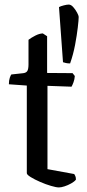

<svg xmlns="http://www.w3.org/2000/svg" viewBox="-20 -820 381 840"><path d="M237.7 0Q226 0 203 -6.8Q180 -13.5 155.8 -24.1Q131.5 -34.6 114.4 -45.2Q97.3 -55.7 97.3 -62.5V-445.7L18.9 -451.3Q18.9 -468.6 22.8 -479.6Q26.6 -490.7 29.6 -494.2L81.4 -499.8Q95.5 -501.5 100.1 -510.4Q104.7 -519.3 104.7 -538.4V-645.9Q116.6 -655 134.4 -664.2Q152.2 -673.3 167.3 -673.8L186.1 -661.5V-500.8L297.5 -500L307.3 -487.5Q306.3 -472.4 301.5 -459.8Q296.8 -447.3 293 -440.7L187.7 -444.5V-80L304.7 -58.6Q306.7 -55.8 309.5 -49.9Q312.2 -44 312.2 -34Q305.5 -25.4 291.3 -17.5Q277.1 -9.5 262.5 -4.8Q247.8 0 237.7 0ZM286.7 -542.5Q275.8 -542.5 268.4 -544.3Q261 -546 255.6 -547.8L238.1 -789Q245.1 -793 259.1 -796.5Q273 -800 280.6 -800Q290.9 -800 300.6 -788.8Q310.3 -777.7 317.2 -764.9Q324.2 -752.1 324.2 -745.1Q324.2 -733.1 320.3 -699.6Q316.4 -666.1 308.5 -623.9Q300.5 -581.6 286.7 -542.5Z"/></svg>

Font: Texturina Medium
Style: Regular
Weight: 500
Designer: Guillermo Torres Carreño
Foundry: Omnibus-Type
Version: Version 1.003